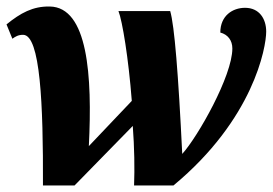

<svg xmlns="http://www.w3.org/2000/svg" viewBox="-27 -570 838 590"><path d="M105 0H202L381 -183C386 -117 387 -52 385 0H506C752 -204 791 -424 791 -473C791 -512 770 -546 726 -546C688 -546 650 -522 650 -470C673 -464 687 -446 687 -421C687 -337 581 -150 533 -97C521 -343 509 -492 496 -536H337C349 -506 368 -390 378 -260L246 -121C257 -338 243 -548 126 -550C74 -551 36 -530 -7 -495L11 -451C21 -458 29 -463 44 -463C97 -463 106 -249 105 0Z"/></svg>

Font: Noto Serif SemiCondensed Black
Style: Italic
Weight: 900
Width: 4
Italic angle: -12°
Designer: Monotype Design Team
Foundry: Monotype Imaging Inc.
Version: Version 2.014